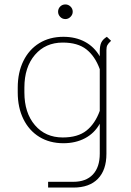

<svg xmlns="http://www.w3.org/2000/svg" viewBox="-20 -646 591 866"><path d="M481 -462Q468 -450 464 -442Q460 -434 460 -420V48Q460 121 421.5 160.5Q383 200 311 200H197V174H311Q368 174 399 141Q430 108 430 47V-88Q406 -45 363.5 -22.5Q321 0 266 0Q204 0 157.5 -28.5Q111 -57 85.5 -109Q60 -161 60 -229V-251Q60 -319 85.5 -371Q111 -423 157.5 -451.5Q204 -480 266 -480Q321 -480 363 -457.5Q405 -435 430 -392V-414Q430 -440 437 -454.5Q444 -469 462 -480ZM430 -146V-334Q409 -392 370 -423Q331 -454 263 -454Q185 -454 137.5 -398.5Q90 -343 90 -251V-229Q90 -137 137.5 -81.5Q185 -26 263 -26Q331 -26 370 -57Q409 -88 430 -146ZM242 -593Q242 -607 251.5 -616.5Q261 -626 275 -626Q288 -626 298 -616.5Q308 -607 308 -593Q308 -580 298 -570Q288 -560 275 -560Q261 -560 251.5 -570Q242 -580 242 -593Z"/></svg>

Font: KoHo ExtraLight
Style: Regular
Weight: 275
Version: Version 1.000; ttfautohint (v1.6)